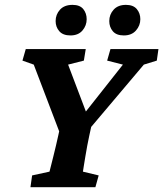

<svg xmlns="http://www.w3.org/2000/svg" viewBox="-20 -777 678 797"><path d="M577.1 -508.8 299.8 -180.7 364.3 -276.4 350.6 -213.9Q346.7 -195.3 342.3 -172.9Q337.9 -150.4 334.5 -128.4Q331.1 -106.4 328.1 -89.4Q325.2 -72.3 324.2 -64.5L389.6 -48.8L376 0H106.4L113.3 -48.8L185.5 -64.5Q187.5 -72.3 191.9 -89.8Q196.3 -107.4 201.7 -128.9Q207 -150.4 212.4 -172.9Q217.8 -195.3 221.7 -213.9L235.4 -276.4L245.1 -180.7L120.1 -508.8L73.2 -525.4L86.9 -573.2H335.9L328.1 -525.4L262.7 -508.8L343.8 -294.9H321.3L490.2 -508.8L424.8 -525.4L438.5 -573.2H637.7L630.9 -525.4ZM272.5 -629.9Q241.2 -629.9 226.1 -647.5Q210.9 -665 210.9 -689.5Q210.9 -716.8 229 -736.8Q247.1 -756.8 281.2 -756.8Q311.5 -756.8 325.7 -739.3Q339.8 -721.7 339.8 -697.3Q339.8 -670.9 322.3 -650.4Q304.7 -629.9 272.5 -629.9ZM494.1 -629.9Q462.9 -629.9 448.2 -647.5Q433.6 -665 433.6 -689.5Q433.6 -716.8 451.7 -736.8Q469.7 -756.8 502.9 -756.8Q533.2 -756.8 547.9 -739.3Q562.5 -721.7 562.5 -697.3Q562.5 -670.9 544.4 -650.4Q526.4 -629.9 494.1 -629.9Z"/></svg>

Font: Crimson Pro ExtraLight
Style: Bold Italic
Weight: 700
Italic angle: -12°
Version: Version 1.002